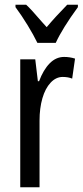

<svg xmlns="http://www.w3.org/2000/svg" viewBox="-20 -786 347 806"><path d="M295 -540 283 -456Q266 -463 243 -463Q215 -463 192.5 -439Q170 -415 158 -373.5Q146 -332 146 -280V0H65V-537H128L139 -445H144Q162 -493 188.5 -520Q215 -547 249 -547Q273 -547 295 -540ZM307 -756Q242 -667 214 -606H137Q121 -639 96 -680Q71 -721 45 -756V-766H90Q109 -749 157 -693L176 -672Q213 -716 262 -766H307Z"/></svg>

Font: Noto Sans UI Cond
Style: Regular
Weight: 400
Width: 3
Designer: Monotype Design Team
Foundry: Monotype Imaging Inc.
Version: Version 1.001